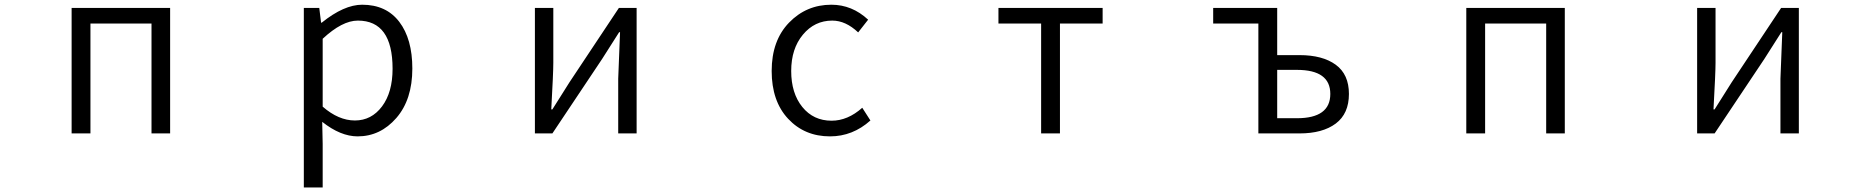

<svg xmlns="http://www.w3.org/2000/svg" viewBox="-20 -574 8040 826"><path d="M288.1 0V-540H711.9V0H631.8V-472.7H369.1V0Z M1287.1 232.4V-540H1353.5L1361.3 -476.6H1364.3Q1460 -553.7 1538.1 -553.7Q1641.6 -553.7 1697.8 -480Q1753.9 -406.2 1753.9 -279.3Q1753.9 -145.5 1685.1 -66.4Q1616.2 12.7 1518.6 12.7Q1445.3 12.7 1366.2 -49.8L1368.2 44.9V232.4ZM1506.8 -55.7Q1578.1 -55.7 1623.5 -116.2Q1668.9 -176.8 1668.9 -278.3Q1668.9 -485.4 1519.5 -485.4Q1452.1 -485.4 1368.2 -407.2V-115.2Q1436.5 -55.7 1506.8 -55.7Z M2281.2 0V-540H2360.4V-303.7Q2360.4 -261.7 2351.6 -103.5H2356.4Q2366.2 -120.1 2393.1 -161.6Q2419.9 -203.1 2429.7 -219.7L2642.6 -540H2718.8V0H2639.6V-235.4Q2639.6 -248 2647.5 -435.5H2643.6Q2584 -342.8 2570.3 -320.3L2356.4 0Z M3550.8 12.7Q3441.4 12.7 3370.6 -63Q3299.8 -138.7 3299.8 -268.6Q3299.8 -399.4 3374.5 -476.6Q3449.2 -553.7 3556.6 -553.7Q3645.5 -553.7 3714.8 -489.3L3671.9 -434.6Q3618.2 -485.4 3560.5 -485.4Q3484.4 -485.4 3434.1 -424.8Q3383.8 -364.3 3383.8 -268.6Q3383.8 -172.9 3431.6 -113.8Q3479.5 -54.7 3557.6 -54.7Q3627 -54.7 3689.5 -110.4L3724.6 -55.7Q3648.4 12.7 3550.8 12.7Z M4459 0V-472.7H4275.4V-540H4723.6V-472.7H4540V0Z M5393.6 0V-472.7H5199.2V-540H5474.6V-336.9H5570.3Q5669.9 -336.9 5726.6 -295.4Q5783.2 -253.9 5783.2 -169.9Q5783.2 -85 5726.6 -42.5Q5669.9 0 5570.3 0ZM5474.6 -65.4H5559.6Q5703.1 -65.4 5703.1 -169.9Q5703.1 -273.4 5559.6 -273.4H5474.6Z M6288.1 0V-540H6711.9V0H6631.8V-472.7H6369.1V0Z M7281.2 0V-540H7360.4V-303.7Q7360.4 -261.7 7351.6 -103.5H7356.4Q7366.2 -120.1 7393.1 -161.6Q7419.9 -203.1 7429.7 -219.7L7642.6 -540H7718.8V0H7639.6V-235.4Q7639.6 -248 7647.5 -435.5H7643.6Q7584 -342.8 7570.3 -320.3L7356.4 0Z"/></svg>

Font: Gen Shin Gothic Monospace Normal
Style: Regular
Weight: 350
Designer: [Source Han Sans]
Ryoko NISHIZUKA  (kana & ideographs); Paul D. Hunt (Latin, Greek & Cyrillic); Wenlong ZHANG  (bopomofo
Version: Version 1.002.20150607